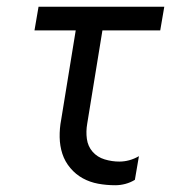

<svg xmlns="http://www.w3.org/2000/svg" viewBox="-20 -540 540 568"><path d="M321 8Q295 8 270.5 3.5Q246 -1 225 -12.5Q204 -24 188 -43Q172 -62 164.5 -85Q157 -108 156.5 -134Q156 -160 161 -186L204 -450H82L94 -520H466L454 -450H283L238 -174Q234 -151 237 -129Q240 -107 254 -91Q268 -75 289.5 -68.5Q311 -62 333 -62Q348 -62 362.5 -66Q377 -70 391 -78L379 -8Q366 0 351 4Q336 8 321 8Z"/></svg>

Font: Iosevka Oblique
Style: Regular
Weight: 400
Italic angle: -9°
Monospace: yes
Designer: Belleve Invis
Foundry: Belleve Invis
Version: Version 32.5.0; ttfautohint (v1.8.4)